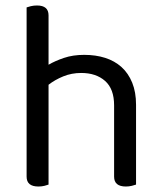

<svg xmlns="http://www.w3.org/2000/svg" viewBox="-20 -675 591 700"><path d="M157 -2Q152 0 142 2.5Q132 5 120 5Q77 5 77 -31V-648Q82 -650 92.5 -652.5Q103 -655 115 -655Q157 -655 157 -619V-439Q181 -453 213.5 -464Q246 -475 287 -475Q329 -475 363.5 -464Q398 -453 423 -430.5Q448 -408 462 -373.5Q476 -339 476 -293V-2Q471 0 460.5 2.5Q450 5 439 5Q396 5 396 -31V-291Q396 -351 363 -380Q330 -409 276 -409Q241 -409 210.5 -396.5Q180 -384 157 -366V-2Z"/></svg>

Font: Baloo Chettan 2
Style: Regular
Weight: 400
Designer: Maithili Shingre, Unnati Kotecha and Ek Type
Foundry: Ek Type
Version: Version 1.640;hotconv 1.0.111;makeotfexe 2.5.65597; ttfautoh